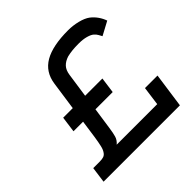

<svg xmlns="http://www.w3.org/2000/svg" viewBox="-166 -777 921 921"><g transform="rotate(-45 294.0 -317.0)"><path d="M547 0 572 -177H487L474 -81H199Q216 -95 221.5 -114.5Q227 -134 231 -163L247 -273H364L375 -354H258L276 -478Q280 -506 294.5 -521.5Q309 -537 334 -545Q351 -549 369 -551Q387 -553 414 -553Q442 -553 463.5 -547Q485 -541 495 -532Q505 -523 510 -513.5Q515 -504 519 -497L588 -534Q581 -554 568.5 -572Q556 -590 538 -604Q519 -618 487 -626Q455 -634 422 -634Q317 -634 261 -601.5Q205 -569 195 -500L174 -354H109L98 -273H163L150 -181Q145 -149 140.5 -129.5Q136 -110 128 -99Q121 -88 110.5 -84.5Q100 -81 84 -81H40L29 0Z"/></g></svg>

Font: Josefin Slab Thin
Style: Bold Italic
Weight: 700
Italic angle: -12°
Version: Version 2.000